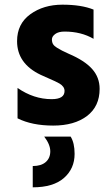

<svg xmlns="http://www.w3.org/2000/svg" viewBox="-20 -533 476 821"><path d="M299 125Q299 188 253.5 228Q208 268 120 268V177Q156 177 175.5 160Q195 143 195 114Q195 85 169 51H282Q299 78 299 125ZM406 -153Q406 -78 352 -37Q298 4 207.5 4Q117 4 55 -27V-157Q124 -109 201 -109Q256 -109 256 -144Q256 -163 234 -176Q218 -185 191 -196.5Q164 -208 154 -213Q53 -261 53 -357Q53 -431 109.5 -472Q166 -513 247 -513Q328 -513 380 -492V-367Q327 -398 256 -398Q230 -398 216 -387.5Q202 -377 202 -364.5Q202 -352 207 -344Q212 -336 223.5 -329Q235 -322 245.5 -316.5Q256 -311 274 -303Q342 -274 374 -238Q406 -202 406 -153Z"/></svg>

Font: Hind Jalandhar
Style: Bold
Weight: 700
Designer: Namrata Goyal
Foundry: Indian Type Foundry
Version: Version 0.702;PS 1.0;hotconv 1.0.81;makeotf.lib2.5.63406